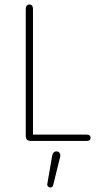

<svg xmlns="http://www.w3.org/2000/svg" viewBox="-20 -624 430 850"><path d="M126 -28V-584Q126 -594 122 -599Q118 -604 110 -604Q103 -604 98.5 -599Q94 -594 94 -584V-24Q94 -11 99.5 -5.5Q105 0 118 0H364Q372 0 376.5 -3.5Q381 -7 381 -14Q381 -21 376.5 -24.5Q372 -28 364 -28ZM211 65 190 187Q189 189 189 193Q189 198 193 202Q197 206 202 206Q208 206 211.5 203Q215 200 216 193L246 72Q247 70 247 67.5Q247 65 247 63Q247 56 242 51Q237 46 230 46Q223 46 218 50.5Q213 55 211 65Z"/></svg>

Font: Beiruti ExtraLight
Style: Regular
Weight: 250
Designer: Arlette Boutros
Foundry: Boutros
Version: Version 1.41